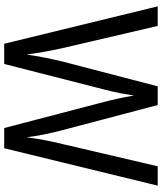

<svg xmlns="http://www.w3.org/2000/svg" viewBox="50 -804 754 893"><g transform="rotate(90 426.5 -357.0)"><path d="M843 -714 669 0H575L454 -463Q445 -497 436.5 -537Q428 -577 424 -604Q421 -583 413.5 -543Q406 -503 395 -462L277 0H183L9 -714H100L202 -277Q224 -179 233 -104Q239 -145 248 -191Q257 -237 268 -280L381 -714H468L583 -278Q595 -234 604 -189.5Q613 -145 618 -104Q623 -145 631.5 -189.5Q640 -234 651 -278L753 -714Z"/></g></svg>

Font: Noto Sans Gujarati SemiCondensed
Style: Regular
Weight: 400
Width: 4
Designer: Jelle Bosma - Monotype Design Team, Universal Thirst
Foundry: Monotype Imaging Inc.
Version: Version 2.106; ttfautohint (v1.8.4.7-5d5b)